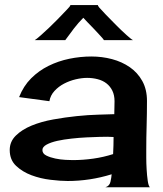

<svg xmlns="http://www.w3.org/2000/svg" viewBox="-20 -749 664 780"><path d="M408.2 11.7Q424.8 6.8 428.7 -10.3Q432.6 -27.3 433.6 -41Q389.6 -27.3 344.7 -20.5Q299.8 -13.7 254.9 -13.7Q225.6 -13.7 185.1 -18.6Q144.5 -23.4 107.9 -37.1Q71.3 -50.8 45.4 -75.2Q19.5 -99.6 19.5 -139.6Q19.5 -173.8 44.4 -198.2Q69.3 -222.7 108.4 -238.8Q147.5 -254.9 196.3 -263.7Q245.1 -272.5 292 -277.3Q338.9 -282.2 379.9 -283.2Q420.9 -284.2 444.3 -285.2Q444.3 -298.8 444.8 -311.5Q445.3 -324.2 445.3 -337.9Q445.3 -362.3 436.5 -380.4Q427.7 -398.4 412.6 -410.2Q397.5 -421.9 377 -427.2Q356.4 -432.6 334 -432.6Q312.5 -432.6 287.6 -426.8Q262.7 -420.9 240.2 -409.2Q217.8 -397.5 201.2 -379.4Q184.6 -361.3 180.7 -337.9L57.6 -354.5Q75.2 -399.4 106.4 -430.7Q137.7 -461.9 177.2 -481.4Q216.8 -501 261.7 -510.3Q306.6 -519.5 351.6 -519.5Q394.5 -519.5 435.1 -508.8Q475.6 -498 507.3 -476.1Q539.1 -454.1 558.1 -419.9Q577.1 -385.7 577.1 -338.9Q577.1 -289.1 575.7 -239.7Q574.2 -190.4 574.2 -140.6Q574.2 -131.8 574.2 -108.9Q574.2 -85.9 575.7 -61Q577.1 -36.1 580.1 -15.1Q583 5.9 588.9 11.7ZM152.3 -139.6Q152.3 -125 168 -117.2Q183.6 -109.4 204.6 -105Q225.6 -100.6 246.1 -99.6Q266.6 -98.6 275.4 -98.6Q316.4 -98.6 358.4 -104.5Q400.4 -110.4 439.5 -123Q440.4 -140.6 440.9 -158.2Q441.4 -175.8 441.4 -192.4L416 -193.4Q407.2 -193.4 384.3 -192.9Q361.3 -192.4 332 -190.9Q302.7 -189.5 271 -186Q239.3 -182.6 212.9 -176.8Q186.5 -170.9 169.4 -161.6Q152.3 -152.3 152.3 -139.6ZM402.3 -585.9Q400.4 -589.8 388.7 -602.5Q377 -615.2 362.8 -630.4Q348.6 -645.5 335.4 -658.7Q322.3 -671.9 318.4 -676.8Q297.9 -656.2 280.3 -633.3Q262.7 -610.4 245.1 -585.9H121.1Q127.9 -589.8 144 -604Q160.2 -618.2 177.2 -634.3Q194.3 -650.4 209.5 -666Q224.6 -681.6 231.4 -688.5Q232.4 -689.5 238.3 -695.8Q244.1 -702.1 250.5 -708.5Q256.8 -714.8 261.7 -720.7Q266.6 -726.6 265.6 -728.5H377.9Q377 -726.6 379.9 -723.1Q382.8 -719.7 382.8 -718.8Q389.6 -710.9 409.2 -690.4Q428.7 -669.9 451.2 -647.5Q473.6 -625 493.7 -606.9Q513.7 -588.9 520.5 -585.9Z"/></svg>

Font: Cherry Cream Soda
Style: Regular
Weight: 400
Designer: Font Diner, Inc
Foundry: Font Diner, Inc
Version: Version 1.000